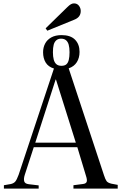

<svg xmlns="http://www.w3.org/2000/svg" viewBox="-20 -1112 717 1132"><path d="M3 0V-20L44 -27Q61 -31 70 -41.5Q79 -52 90 -82L298 -708Q265 -718 249.5 -743Q234 -768 234 -804Q234 -832 246 -855Q258 -878 282.5 -891.5Q307 -905 343 -905Q396 -905 422.5 -878Q449 -851 449 -806Q449 -771 433 -745.5Q417 -720 385 -709L593 -79Q601 -54 608.5 -44Q616 -34 637 -29L674 -22V0H413V-20L468 -27Q487 -29 491 -40Q495 -51 487 -75L436 -244H179L126 -81Q119 -59 122.5 -44Q126 -29 149 -26L208 -19V0ZM188 -271H427L310 -643H308ZM342 -724Q361 -724 371 -732.5Q381 -741 385.5 -759Q390 -777 390 -804Q390 -831 385 -848.5Q380 -866 369 -875Q358 -884 340 -884Q323 -884 312 -874.5Q301 -865 296.5 -848Q292 -831 292 -804Q292 -778 297 -760Q302 -742 313 -733Q324 -724 342 -724ZM259 -931 249 -945 376 -1069Q389 -1082 398 -1087Q407 -1092 416 -1092Q435 -1092 445.5 -1078Q456 -1064 456 -1047Q456 -1029 446.5 -1016Q437 -1003 416 -995Z"/></svg>

Font: Literata 60pt
Style: Regular
Weight: 400
Designer: Latin by Veronika Burian and Jose Scaglione. Greek by Irene Vlachou. Cyrillic by Vera Evstafieva.
Foundry: TypeTogether
Version: Version 3.002